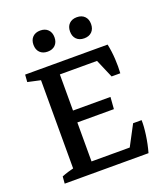

<svg xmlns="http://www.w3.org/2000/svg" viewBox="-121 -718 687 800"><g transform="rotate(-20 222.5 -317.5)"><path d="M83 -7.3V-476.6H165V-7.3ZM124.5 0V-48.8H388.2L399.9 0ZM399.9 0 322.3 -25.9 382.3 -139.2H419.9Q420.9 -113.3 415.5 -74.7Q410.2 -36.1 399.9 0ZM116.7 -221.7V-274.4H331.1L327.1 -221.7ZM96.2 -434.6V-483.4H394.5L385.3 -434.6ZM364.7 -353 320.8 -455.6 394.5 -483.4Q401.4 -450.2 403.3 -416.5Q405.3 -382.8 403.3 -353ZM28.3 0 30.8 -31.2Q56.2 -41.5 92.8 -50.3L83 -13.7V-82H165V-13.7L156.7 -46.4L221.7 -32.2L219.2 0ZM219.7 -483.4 217.3 -452.1Q191.9 -441.9 155.3 -433.1L165 -469.7V-401.4H83V-469.7L91.3 -437L26.4 -451.2L28.8 -483.4ZM150.4 -541.1Q128.9 -541.1 116.3 -553.7Q103.8 -566.3 103.8 -587.9Q103.8 -609.4 116.3 -622Q128.9 -634.6 150.4 -634.6Q171.9 -634.6 184.4 -622Q197 -609.4 197 -587.9Q197 -566.3 184.4 -553.7Q171.9 -541.1 150.4 -541.1ZM312.5 -541.1Q291 -541.1 278.4 -553.7Q265.9 -566.3 265.9 -587.9Q265.9 -609.4 278.4 -622Q291 -634.6 312.5 -634.6Q334 -634.6 346.6 -622Q359.1 -609.4 359.1 -587.9Q359.1 -566.3 346.6 -553.7Q334 -541.1 312.5 -541.1Z"/></g></svg>

Font: Markazi Text
Style: Regular
Weight: 400
Designer: Borna Izadpanah (Arabic designer), Fiona Ross (Arabic design director) and Florian Runge (Latin designer)
Foundry: Borna Izadpanah and Florian Runge
Version: Version 1.000